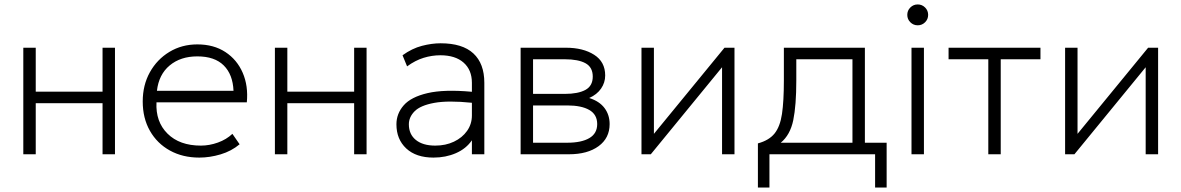

<svg xmlns="http://www.w3.org/2000/svg" viewBox="-20 -695 5322 865"><path d="M85 0V-480H141V-282H442V-480H498V0H442V-230H141V0Z M878 15Q803 15 745.5 -16.8Q688 -48.5 655.5 -105.5Q623 -162.5 623 -238Q623 -311.5 655.2 -369.5Q687.5 -427.5 743.2 -461.2Q799 -495 869 -495Q943 -495 995.5 -460.5Q1048 -426 1073.5 -367Q1099 -308 1092 -234H685Q680.5 -146.5 734.8 -92.8Q789 -39 885 -39Q923.5 -39 961.8 -52.8Q1000 -66.5 1027 -92L1059.5 -45Q1022.5 -14 973.8 0.5Q925 15 878 15ZM687 -286H1032Q1029 -359.5 988 -400.2Q947 -441 869 -441Q793.5 -441 744.5 -400.2Q695.5 -359.5 687 -286Z M1218.5 0V-480H1274.5V-282H1575.5V-480H1631.5V0H1575.5V-230H1274.5V0Z M1933 15Q1854.5 15 1810.2 -26.2Q1766 -67.5 1766 -135Q1766 -183 1798.8 -220.5Q1831.5 -258 1906.2 -275.5Q1981 -293 2106 -281.5V-322Q2106 -380 2068.5 -413Q2031 -446 1964 -446Q1926 -446 1888.5 -434.5Q1851 -423 1814 -396L1793.5 -446Q1836.5 -477 1881 -488.5Q1925.5 -500 1965 -500Q2063.5 -500 2112.8 -454.2Q2162 -408.5 2162 -322V0H2106V-63Q2080 -25 2034 -5Q1988 15 1933 15ZM1822 -135Q1822 -90 1853.5 -64.5Q1885 -39 1941 -39Q1988 -39 2025.2 -56.8Q2062.5 -74.5 2084.2 -105.2Q2106 -136 2106 -175V-232Q1998.5 -243 1936.2 -231.5Q1874 -220 1848 -193.8Q1822 -167.5 1822 -135Z M2325.5 0V-480H2529.5Q2607 -480 2656.8 -448.2Q2706.5 -416.5 2706.5 -355Q2706.5 -323 2688 -296Q2669.5 -269 2634.5 -253.5Q2680.5 -239 2703.5 -208.2Q2726.5 -177.5 2726.5 -136Q2726.5 -73 2676.8 -36.5Q2627 0 2543.5 0ZM2524.5 -428H2381.5V-272H2524.5Q2584.5 -272 2617.5 -290Q2650.5 -308 2650.5 -350Q2650.5 -392 2618 -410Q2585.5 -428 2524.5 -428ZM2381.5 -52H2535.5Q2599.5 -52 2635 -72.8Q2670.5 -93.5 2670.5 -136Q2670.5 -179 2635 -199.5Q2599.5 -220 2535.5 -220H2381.5Z M2870 0V-480H2926V-92L3244 -480H3289V0H3233V-392L2912 0Z M3394.5 150V-49Q3444.5 -62.5 3469.5 -93.5Q3494.5 -124.5 3503 -181.8Q3511.5 -239 3511.5 -332V-480H3876.5V-52H3974.5V150H3922.5V0H3446.5V150ZM3567.5 -332Q3567.5 -220 3553.8 -153.5Q3540 -87 3497.5 -52H3820.5V-428H3567.5Z M4086.5 0V-480H4142.5V0ZM4114.5 -581Q4095 -581 4081.2 -594.8Q4067.5 -608.5 4067.5 -628Q4067.5 -647.5 4081.2 -661.2Q4095 -675 4114.5 -675Q4134 -675 4147.8 -661.2Q4161.5 -647.5 4161.5 -628Q4161.5 -608.5 4147.8 -594.8Q4134 -581 4114.5 -581Z M4432.5 0V-428H4253.5V-480H4667.5V-428H4488.5V0Z M4778.5 0V-480H4834.5V-92L5152.5 -480H5197.5V0H5141.5V-392L4820.5 0Z"/></svg>

Font: Geologica Thin
Style: Regular
Weight: 100
Designer: Sindre Bremnes, Frode Helland
Foundry: Monokrom Skriftforlag AS
Version: Version 1.010; ttfautohint (v1.8.4.7-5d5b);gftools[0.9.28]